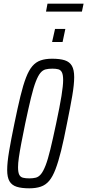

<svg xmlns="http://www.w3.org/2000/svg" viewBox="-20 -1015 474 1043"><path d="M139 8Q97 8 70.5 -0.5Q44 -9 31.5 -30.5Q19 -52 19 -91Q19 -132 29.5 -194Q40 -256 58 -343Q76 -431 91 -492.5Q106 -554 121.5 -594Q137 -634 156 -656Q175 -678 201 -687Q227 -696 263 -696Q306 -696 332 -687.5Q358 -679 370.5 -657.5Q383 -636 383 -596Q383 -556 372.5 -494.5Q362 -433 344 -345Q327 -257 312 -196.5Q297 -136 281.5 -95.5Q266 -55 247 -32.5Q228 -10 201.5 -1Q175 8 139 8ZM139 -46Q160 -46 175 -50Q190 -54 202.5 -69Q215 -84 227.5 -116Q240 -148 253.5 -203.5Q267 -259 285 -344Q305 -438 314 -494Q323 -550 323 -580Q323 -608 316.5 -621.5Q310 -635 297 -638.5Q284 -642 265 -642Q243 -642 227.5 -638Q212 -634 199.5 -619Q187 -604 174.5 -572Q162 -540 148.5 -484.5Q135 -429 117 -344Q104 -281 95.5 -236Q87 -191 82.5 -159.5Q78 -128 78 -107Q78 -79 84.5 -66Q91 -53 105 -49.5Q119 -46 139 -46ZM263 -787 279 -858H335L320 -787ZM230 -952 238 -995H434L425 -952Z"/></svg>

Font: Saira UltraCondensed
Style: Italic
Weight: 400
Width: 1
Italic angle: -12°
Designer: Hector Gatti with collaboration of the Omnibus-Type team
Foundry: Omnibus-Type
Version: Version 1.101